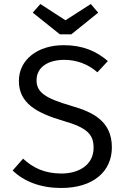

<svg xmlns="http://www.w3.org/2000/svg" viewBox="-20 -925 640 956"><path d="M432 -905 306 -824 181 -905 143 -862 278 -754H335L469 -862ZM537 -191C537 -322 443 -367 335 -398C204 -436 162 -466 162 -525C162 -594 224 -627 300 -627C358 -627 416 -608 465 -565L517 -621C459 -671 391 -700 297 -700C165 -700 74 -626 74 -522C74 -413 159 -363 296 -323C414 -289 446 -256 446 -189C446 -102 370 -61 286 -61C202 -61 143 -90 95 -135L43 -76C101 -20 184 11 285 11C445 11 537 -72 537 -191Z"/></svg>

Font: FiraMono Nerd Font
Style: Regular
Weight: 400
Designer: Carrois Corporate & Edenspiekermann AG
Foundry: Carrois Corporate GbR & Edenspiekermann AG
Version: Version 003.206;Nerd Fonts 3.3.0